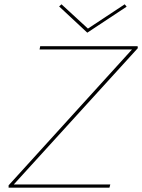

<svg xmlns="http://www.w3.org/2000/svg" viewBox="-20 -873 661 893"><path d="M569 -842 386 -721 255 -843 266 -853 389 -740 560 -853ZM621 -649 44 -15H493L489 0H20V-11L594 -643H164L167 -658H620Z"/></svg>

Font: EauTest Thin
Style: Italic
Weight: 250
Italic angle: -12°
Designer: Christian Thalmann (Catharsis Fonts)
Version: Version 0.001;PS 000.001;hotconv 1.0.88;makeotf.lib2.5.64775